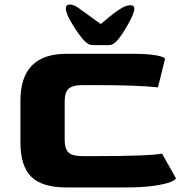

<svg xmlns="http://www.w3.org/2000/svg" viewBox="-20 -826 815 846"><path d="M70 -199V-382Q70 -589 273 -589H565Q630 -589 668.5 -582Q707 -575 707 -566L676 -441Q588 -451 396 -451H345Q299 -451 282 -434.5Q265 -418 265 -380V-209Q265 -172 281 -155Q297 -138 345 -138H386Q634 -138 694 -149L755 -41Q755 -34 732.5 -24.5Q710 -15 659.5 -7.5Q609 0 531 0H273Q166 0 118 -47Q70 -94 70 -199ZM288 -806Q306 -806 330 -788L424 -720Q487 -774 512 -788Q535 -803 555 -803Q572 -803 572 -788Q572 -768 544 -718.5Q516 -669 497 -648Q487 -637 478 -632Q469 -627 454 -627H394Q379 -627 370.5 -631.5Q362 -636 350 -648Q330 -669 300 -717.5Q270 -766 270 -788Q270 -806 288 -806Z"/></svg>

Font: Gold Bold
Style: Regular
Weight: 400
Designer: jaiki
Version: Version 1.000